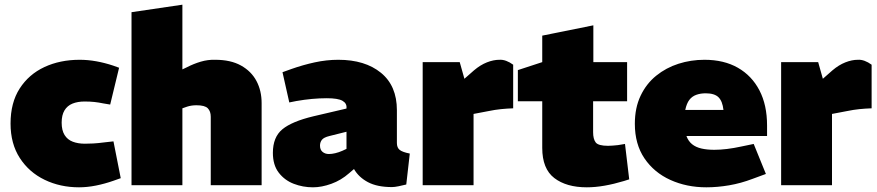

<svg xmlns="http://www.w3.org/2000/svg" viewBox="-20 -790 3743 819"><path d="M317 9Q237 9 170.5 -23Q104 -55 64.5 -116Q25 -177 25 -263Q25 -352 64 -412.5Q103 -473 169.5 -504Q236 -535 320 -535Q355 -535 391 -528.5Q427 -522 463 -510L488 -501L450 -344L420 -349Q401 -353 382.5 -355Q364 -357 341 -357Q311 -357 289 -348Q267 -339 255 -319Q243 -299 243 -267Q243 -234 255.5 -214Q268 -194 290.5 -185.5Q313 -177 342 -177Q358 -177 377.5 -178Q397 -179 428 -183L464 -187L495 -30L464 -19Q427 -6 389.5 1.5Q352 9 317 9Z M541 0V-738L758 -770V-494L777 -503Q806 -518 836.5 -527Q867 -536 898 -535Q964 -535 1008 -510.5Q1052 -486 1074 -444.5Q1096 -403 1096 -350V0H879V-292Q879 -315 866.5 -328Q854 -341 818 -341Q807 -341 797 -339.5Q787 -338 778 -335L758 -328V0Z M1315 9Q1272 9 1233 -6Q1194 -21 1169 -53.5Q1144 -86 1144 -138Q1144 -205 1184.5 -238.5Q1225 -272 1317 -294L1458 -327V-329Q1460 -349 1441 -360Q1422 -371 1374 -371Q1343 -371 1310.5 -368Q1278 -365 1244 -359L1214 -353L1185 -482L1224 -496Q1272 -513 1322.5 -524Q1373 -535 1423 -535Q1537 -535 1605 -479.5Q1673 -424 1673 -320V-180Q1673 -160 1685 -150.5Q1697 -141 1728 -135L1713 -3Q1697 1 1680 4.5Q1663 8 1652 8Q1589 8 1549.5 -13Q1510 -34 1490 -69L1469 -51Q1435 -21 1393.5 -6Q1352 9 1315 9ZM1383 -133Q1395 -133 1410 -136.5Q1425 -140 1441 -147L1458 -155V-228L1386 -210Q1361 -204 1353 -193.5Q1345 -183 1345 -169Q1345 -151 1356 -142Q1367 -133 1383 -133Z M1783 0V-525H1941L1961 -454L2002 -490Q2029 -513 2057 -524Q2085 -535 2110 -535Q2124 -536 2139 -530.5Q2154 -525 2169 -514V-328Q2142 -327 2117 -324.5Q2092 -322 2063 -316L2000 -304V0Z M2483 9Q2396 9 2344.5 -30.5Q2293 -70 2293 -159V-358H2189V-491L2293 -525V-638L2511 -682V-525H2655V-358H2510V-226Q2510 -197 2521 -182.5Q2532 -168 2574 -168Q2584 -168 2594.5 -169Q2605 -170 2616 -171L2646 -176L2664 -25L2642 -18Q2599 -5 2559 2Q2519 9 2483 9Z M2993 9Q2909 9 2839.5 -22.5Q2770 -54 2729 -114.5Q2688 -175 2688 -262Q2688 -330 2712.5 -381.5Q2737 -433 2779 -467Q2821 -501 2874 -518Q2927 -535 2985 -535Q3068 -535 3127.5 -501Q3187 -467 3219.5 -404.5Q3252 -342 3252 -255V-210H2908Q2916 -188 2932 -175Q2948 -162 2972 -156.5Q2996 -151 3027 -151Q3052 -151 3081 -154.5Q3110 -158 3142 -165L3195 -176L3247 -48L3190 -27Q3140 -8 3090 0.5Q3040 9 2993 9ZM2903 -321H3066Q3062 -358 3045 -375Q3028 -392 2990 -392Q2968 -392 2950 -385.5Q2932 -379 2920.5 -364Q2909 -349 2903 -321Z M3312 0V-525H3470L3490 -454L3531 -490Q3558 -513 3586 -524Q3614 -535 3639 -535Q3653 -536 3668 -530.5Q3683 -525 3698 -514V-328Q3671 -327 3646 -324.5Q3621 -322 3592 -316L3529 -304V0Z"/></svg>

Font: REM Black
Style: Regular
Weight: 900
Designer: Octavio Pardo
Foundry: Ashler Design
Version: Version 1.005;gftools[0.9.28]